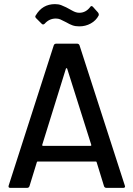

<svg xmlns="http://www.w3.org/2000/svg" viewBox="-20 -912 647 932"><path d="M485 -8 449 -125Q448 -128 445 -128H163Q160 -128 159 -125L123 -8Q120 0 111 0H30Q19 0 22 -11L241 -692Q244 -700 253 -700H354Q363 -700 366 -692L586 -11L587 -7Q587 0 578 0H497Q488 0 485 -8ZM189 -204H419Q421 -204 422.5 -205.5Q424 -207 423 -209L306 -579Q305 -581 303 -581Q301 -581 300 -579L185 -209Q184 -207 185.5 -205.5Q187 -204 189 -204ZM301 -804Q282 -814 272.5 -818Q263 -822 251 -822Q219 -822 197 -797Q189 -790 183 -796L155 -824Q148 -831 154 -838Q186 -892 247 -892Q264 -892 277 -887Q290 -882 301 -876.5Q312 -871 315 -869Q319 -867 329.5 -861Q340 -855 348.5 -852.5Q357 -850 365 -850Q396 -850 417 -877Q423 -887 431 -879L456 -851Q461 -844 459 -837Q446 -812 420.5 -798Q395 -784 365 -784Q346 -784 332 -789Q318 -794 301 -804Z"/></svg>

Font: BarlowMedium
Style: Regular
Weight: 500
Designer: Jeremy Tribby
Foundry: Tribby Type
Version: Version 1.422